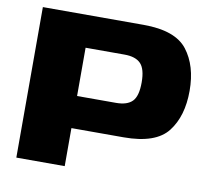

<svg xmlns="http://www.w3.org/2000/svg" viewBox="-76 -761 940 848"><g transform="rotate(10 394.0 -337.5)"><path d="M49.5 0V-675H501Q644 -675 698 -605.2Q752 -535.5 752 -423Q752 -309 698.2 -239.8Q644.5 -170.5 501 -170.5H266.5V0ZM266.5 -314.5H441Q491 -314.5 514 -338Q537 -361.5 537 -423Q537 -483 514 -507Q491 -531 441 -531H266.5Z"/></g></svg>

Font: Anybody ExtraExpanded ExtraBold
Style: Regular
Weight: 800
Width: 8
Designer: Tyler Finck
Foundry: Etcetera Type Company
Version: Version 1.010; ttfautohint (v1.8.3) -l 8 -r 50 -G 200 -x 14 